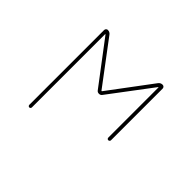

<svg xmlns="http://www.w3.org/2000/svg" viewBox="-143 -819 1286 1286"><g transform="rotate(45 500.0 -175.5)"><path d="M225.6 181.6V-526.4Q225.6 -534.2 231 -539.6Q236.3 -544.9 243.2 -544.9Q261.7 -544.9 272.5 -530.3L500 -227.5Q502.9 -223.6 505.9 -227.5L732.4 -530.3Q743.2 -544.9 761.7 -544.9Q769.5 -544.9 774.9 -539.6Q780.3 -534.2 780.3 -526.4V-37.1Q780.3 -32.2 776.4 -28.3Q772.5 -24.4 767.1 -24.4Q761.7 -24.4 758.3 -28.3Q754.9 -32.2 754.9 -37.1V-511.7Q754.9 -512.7 753.9 -513.2Q752.9 -513.7 752 -512.7L525.4 -211.9Q517.6 -200.2 502.9 -200.2Q488.3 -200.2 480.5 -211.9L252.9 -512.7Q252 -513.7 251 -513.2Q250 -512.7 250 -511.7V181.6Q250 186.5 246.6 190.4Q243.2 194.3 237.8 194.3Q232.4 194.3 229 190.4Q225.6 186.5 225.6 181.6Z"/></g></svg>

Font: Rounded-X Mgen+ 1mn thin
Style: Regular
Weight: 100
Designer: [Source Han Sans]
Ryoko NISHIZUKA  (kana & ideographs); Paul D. Hunt (Latin, Greek & Cyrillic); Wenlong ZHANG  (bopomofo
Version: Version 1.059.20150602